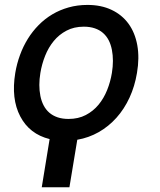

<svg xmlns="http://www.w3.org/2000/svg" viewBox="-20 -573 665 796"><path d="M43.3 -270.6Q49.7 -308.9 62.9 -344.8Q76 -380.7 95.3 -411.9Q114.7 -443.2 140.3 -469.1Q165.8 -495 196.9 -513.5Q228 -532 264.6 -542.3Q301.1 -552.6 342.7 -552.6Q399.5 -552.6 442.6 -532.1Q485.8 -511.7 512.8 -474.6Q539.8 -437.5 549.2 -385.5Q558.6 -333.5 547.9 -270.6Q538.7 -215.2 516.9 -168Q495 -120.7 462.7 -84.7Q430.4 -48.7 389.2 -25.2Q348 -1.8 300.4 6.4L267.8 203.5H153.1L185.7 3.6Q102.3 -17 63.9 -90.6Q25.6 -163.4 43.3 -270.6ZM147.4 -175.4Q151.6 -153.8 160.9 -136Q170.1 -118.3 184.5 -105.8Q198.9 -93.4 218.8 -86.6Q238.6 -79.9 264.2 -79.9Q304.7 -79.9 335.6 -96.1Q366.5 -112.2 388.5 -138.8Q410.5 -165.5 424.2 -199.8Q437.9 -234 443.9 -270.6Q452.4 -322.8 443.9 -366.5Q439.6 -388.5 430.6 -406.1Q421.5 -423.7 407.1 -436.3Q392.8 -448.9 372.9 -455.6Q353 -462.4 327.4 -462.4Q286.9 -462.4 255.9 -446Q224.8 -429.7 202.8 -402.9Q180.8 -376.1 167.1 -341.6Q153.4 -307.2 147.4 -270.6Q138.8 -218.8 147.4 -175.4Z"/></svg>

Font: Inter P Medium
Style: Italic
Weight: 500
Italic angle: 9.39999°
Designer: Rasmus Andersson
Foundry: rsms
Version: Version 3.018;git-588b23468